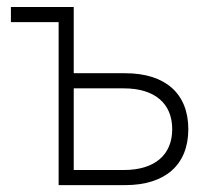

<svg xmlns="http://www.w3.org/2000/svg" viewBox="-20 -538 626 558"><path d="M150.4 0H343.8C460.4 0 527.3 -59.1 527.3 -162.6C527.3 -266.1 460.4 -325.2 343.8 -325.2H194.3V-517.6H11.7V-473.6H150.4ZM194.3 -43.9V-281.2H339.8C429.2 -281.2 480.5 -237.8 480.5 -162.6C480.5 -87.4 429.2 -43.9 339.8 -43.9Z"/></svg>

Font: Cascadia Mono PL ExtraLight
Style: Regular
Weight: 200
Monospace: yes
Designer: Aaron Bell
Foundry: Saja Typeworks
Version: Version 2404.023